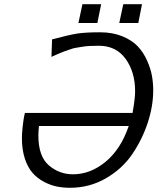

<svg xmlns="http://www.w3.org/2000/svg" viewBox="-20 -869 747 911"><path d="M84 -212.9Q84 -236.8 87.4 -266.8Q90.8 -296.9 94 -314.5Q97.2 -332 98.1 -333H608.9Q621.1 -401.9 621.1 -435.1Q621.1 -527.8 575.9 -589.8Q530.8 -651.9 449.2 -651.9Q425.3 -651.9 405.8 -650.9Q386.2 -649.9 366.2 -646.5Q346.2 -643.1 336.7 -641.6Q327.1 -640.1 306.6 -632.6Q286.1 -625 282 -624Q277.8 -623 252.9 -612.1Q228 -601.1 224.1 -599.1L227.1 -682.1Q309.1 -704.1 348.1 -710Q387.2 -715.8 455.1 -715.8Q514.2 -715.8 560.1 -697Q606 -678.2 633.1 -649.7Q660.2 -621.1 677.5 -582.5Q694.8 -543.9 700.9 -509.5Q707 -475.1 707 -440.9Q707 -365.7 680.9 -286.4Q654.8 -207 607.4 -137.5Q560.1 -67.9 482.4 -22.9Q404.8 22 312 22Q278.8 22 249 15.9Q219.2 9.8 188.2 -6.6Q157.2 -22.9 134.5 -48.6Q111.8 -74.2 97.9 -116.5Q84 -158.7 84 -212.9ZM162.1 -226.1Q162.1 -127 211.7 -84.5Q261.2 -42 326.2 -42Q409.2 -42 481.2 -101.6Q553.2 -161.1 590.8 -271H165Q162.1 -248 162.1 -226.1ZM352.1 -759.8 371.1 -849.1H460L441.9 -759.8ZM545.9 -759.8 564.9 -849.1H653.8L636.2 -759.8Z"/></svg>

Font: CMU Sans Serif
Style: Oblique
Weight: 500
Italic angle: -12°
Version: Version 0.7.0